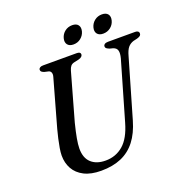

<svg xmlns="http://www.w3.org/2000/svg" viewBox="-152 -1003 1102 1151"><g transform="rotate(-20 399.0 -427.0)"><path d="M531.7 -209.2 639.1 -579.5Q647.4 -610.8 642.5 -628.5Q637.7 -646.2 616 -653.1L596.6 -658Q583.2 -663.1 577.3 -668Q571.4 -672.9 571.6 -680.5Q571.6 -689 579.1 -694.5Q586.7 -700 601 -700H774.3Q786.1 -700 792.1 -695.1Q798.1 -690.3 798.1 -682.9Q798.1 -673.4 792.3 -668Q786.4 -662.7 771.4 -658.2L746.3 -652.4Q724.5 -645.5 710.7 -628.9Q696.9 -612.3 687.4 -576.8L579.4 -205.4Q557.9 -130.8 520.4 -82.4Q482.8 -34 428.1 -10.5Q373.4 13 299.8 13Q234.2 13 191.2 -9.1Q148.3 -31.2 127.3 -68.9Q106.4 -106.6 106.6 -153.9Q106.8 -173.4 111.2 -200.5Q115.7 -227.6 122.4 -257Q129.2 -286.3 136.1 -312.4L220.6 -613.4Q225.3 -628.2 221.7 -639.7Q218.2 -651.3 206 -654.7L179.4 -660.8Q167.8 -665.5 163.1 -669.9Q158.5 -674.4 158.7 -682.3Q158.9 -689.9 166.1 -694.9Q173.3 -700 186.4 -700H401.5Q425.4 -700 425.4 -684Q425.2 -676.6 419 -670.2Q412.8 -663.8 398.8 -660.1L367.5 -653.2Q353.8 -649.8 346 -640.7Q338.2 -631.6 332.7 -613L248 -312.2Q234.4 -258.1 227.7 -220.7Q220.9 -183.3 220.7 -156.6Q220.5 -96.5 253.8 -66Q287.1 -35.4 345.2 -35.4Q410.1 -35.4 457.7 -76.1Q505.3 -116.7 531.7 -209.2ZM402 -755.4Q375.7 -755.4 364 -770.9Q352.4 -786.4 358.9 -811Q365.7 -836.1 385.8 -851.6Q405.9 -867 432.5 -867Q459 -867 470.5 -851.6Q481.9 -836.1 475.1 -811Q468.3 -786.8 448.4 -771.1Q428.5 -755.4 402 -755.4ZM591.5 -755.4Q565.2 -755.4 553.5 -770.9Q541.7 -786.4 548.5 -811.3Q555.3 -835.9 575.4 -851.5Q595.5 -867 621.8 -867Q648.7 -867 660.3 -851.6Q671.8 -836.1 665 -811Q658.5 -786.8 638.4 -771.1Q618.2 -755.4 591.5 -755.4Z"/></g></svg>

Font: Fraunces Wonky
Style: Italic
Weight: 900
Italic angle: -16°
Version: Version 1.000;[b76b70a41]